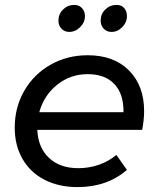

<svg xmlns="http://www.w3.org/2000/svg" viewBox="-20 -757 642 782"><path d="M567 -304Q567 -270 559 -228H132Q135 -156 179.5 -114Q224 -72 299 -72Q343 -72 383 -86Q423 -100 454 -126L497 -65Q416 5 296 5Q219 5 161 -25Q103 -55 71.5 -110Q40 -165 40 -237Q40 -320 79 -387.5Q118 -455 186 -493.5Q254 -532 337 -532Q444 -532 505.5 -470Q567 -408 567 -304ZM337 -455Q267 -455 213 -412Q159 -369 140 -300H483Q484 -374 446 -414.5Q408 -455 337 -455ZM326 -691Q326 -666 306.5 -646.5Q287 -627 262 -627Q243 -627 230.5 -640Q218 -653 218 -673Q218 -700 237 -718.5Q256 -737 283 -737Q302 -737 314 -724Q326 -711 326 -691ZM497 -691Q497 -666 478 -646.5Q459 -627 434 -627Q415 -627 402.5 -640Q390 -653 390 -673Q390 -700 409 -718.5Q428 -737 455 -737Q474 -737 485.5 -724.5Q497 -712 497 -691Z"/></svg>

Font: Gontserrat
Style: Italic
Weight: 400
Italic angle: -11.3°
Designer: Julieta Ulanovsky
Foundry: Julieta Ulanovsky
Version: Version 6.001